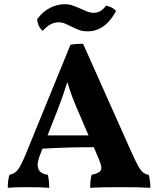

<svg xmlns="http://www.w3.org/2000/svg" viewBox="-20 -890 751 913"><path d="M695 3Q647 0 557 0Q454 0 409 3Q409 -37 416 -59Q440 -64 451 -71.5Q462 -79 462 -93Q462 -105 449 -136L426 -190Q293 -190 182 -183L169 -150Q159 -122 159 -106Q159 -65 207 -59Q214 -35 214 3Q180 0 107 0Q45 0 17 3Q17 -34 25 -59Q50 -63 65.5 -83.5Q81 -104 105 -163L315 -677Q329 -680 343.5 -681Q358 -682 375 -682L604 -169Q625 -122 637.5 -100Q650 -78 661 -69.5Q672 -61 687 -59Q695 -32 695 3ZM401 -246 347 -372Q321 -431 300 -500Q280 -434 256 -373L206 -246ZM319 -764Q299 -774 286.5 -779Q274 -784 258 -784Q219 -784 183 -743Q158 -766 157 -799Q184 -836 218.5 -853Q253 -870 287 -870Q308 -870 325.5 -864Q343 -858 367 -847Q389 -837 400.5 -833Q412 -829 426 -829Q460 -829 484 -863Q498 -861 511 -854Q524 -847 532 -838Q507 -790 472.5 -765.5Q438 -741 397 -741Q375 -741 358.5 -746.5Q342 -752 319 -764Z"/></svg>

Font: Vollkorn SC
Style: Bold
Weight: 700
Designer: Friedrich Althausen
Foundry: Friedrich Althausen
Version: Version 4.015